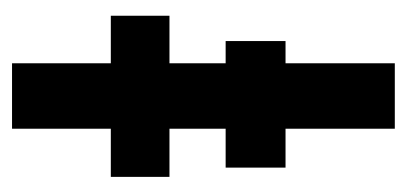

<svg xmlns="http://www.w3.org/2000/svg" viewBox="-194 -466 660 311"><g transform="rotate(-90 135.5 -310.0)"><path d="M20 -274V-177H225V-274ZM266 -460H5V-365H266ZM189 -620H83V0H189Z"/></g></svg>

Font: NM-font
Style: Medium
Weight: 500
Designer: ""
Foundry: ""
Version: ""